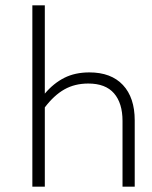

<svg xmlns="http://www.w3.org/2000/svg" viewBox="-20 -704 573 724"><path d="M488 -250V0H442V-248Q442 -315 410 -352Q378 -389 313 -389Q262 -389 223 -367Q184 -345 149 -299V0H102V-684H149V-351Q182 -390 222.5 -410.5Q263 -431 317 -431Q399 -431 443.5 -383.5Q488 -336 488 -250Z"/></svg>

Font: Fira Sans Condensed ExtraLight
Style: Regular
Weight: 275
Width: 3
Designer: Carrois Corporate & Edenspiekermann AG
Foundry: Carrois Corporate GbR & Edenspiekermann AG
Version: Version 4.203